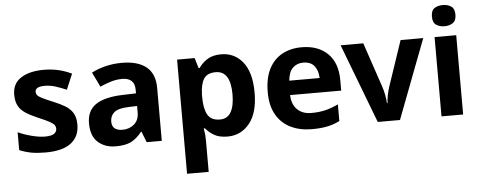

<svg xmlns="http://www.w3.org/2000/svg" viewBox="-59 -918 3297 1317"><g transform="rotate(-5 1589.5 -260.0)"><path d="M459 -162Q459 -79 400.5 -34.5Q342 10 226 10Q169 10 128 2.5Q87 -5 46 -22V-145Q90 -125 141 -112Q192 -99 231 -99Q275 -99 293.5 -112Q312 -125 312 -146Q312 -160 304.5 -171Q297 -182 272 -196Q247 -210 194 -232Q143 -254 110 -275.5Q77 -297 61 -327.5Q45 -358 45 -404Q45 -480 104 -518Q163 -556 261 -556Q312 -556 358 -546Q404 -536 453 -513L408 -406Q368 -423 332 -434.5Q296 -446 259 -446Q193 -446 193 -410Q193 -397 201.5 -386.5Q210 -376 234.5 -364Q259 -352 307 -332Q354 -313 388 -292.5Q422 -272 440.5 -241.5Q459 -211 459 -162Z M799 -557Q909 -557 967.5 -509.5Q1026 -462 1026 -364V0H922L893 -74H889Q854 -30 815 -10Q776 10 708 10Q635 10 587 -32.5Q539 -75 539 -163Q539 -250 600 -291.5Q661 -333 783 -337L878 -340V-364Q878 -407 855.5 -427Q833 -447 793 -447Q753 -447 715 -435.5Q677 -424 639 -407L590 -508Q634 -531 687.5 -544Q741 -557 799 -557ZM820 -251Q748 -249 720 -225Q692 -201 692 -162Q692 -128 712 -113.5Q732 -99 764 -99Q812 -99 845 -127.5Q878 -156 878 -208V-253Z M1483 -556Q1575 -556 1632 -484.5Q1689 -413 1689 -274Q1689 -135 1630 -62.5Q1571 10 1479 10Q1420 10 1385 -11.5Q1350 -33 1328 -60H1320Q1328 -18 1328 20V240H1179V-546H1300L1321 -475H1328Q1350 -508 1387 -532Q1424 -556 1483 -556ZM1435 -437Q1377 -437 1353.5 -401Q1330 -365 1328 -291V-275Q1328 -196 1351.5 -153.5Q1375 -111 1437 -111Q1488 -111 1512.5 -153.5Q1537 -196 1537 -276Q1537 -437 1435 -437Z M2037 -556Q2150 -556 2216 -491.5Q2282 -427 2282 -308V-236H1930Q1932 -173 1967.5 -137Q2003 -101 2066 -101Q2119 -101 2162 -111.5Q2205 -122 2251 -144V-29Q2211 -9 2166.5 0.5Q2122 10 2059 10Q1977 10 1914 -20.5Q1851 -51 1815 -113Q1779 -175 1779 -269Q1779 -365 1811.5 -428.5Q1844 -492 1902 -524Q1960 -556 2037 -556ZM2038 -450Q1995 -450 1966.5 -422Q1938 -394 1933 -335H2142Q2141 -385 2116 -417.5Q2091 -450 2038 -450Z M2513 0 2305 -546H2461L2566 -235Q2575 -207 2580.5 -177Q2586 -147 2587 -123H2591Q2594 -177 2613 -235L2718 -546H2874L2666 0Z M3027 -760Q3060 -760 3084 -744.5Q3108 -729 3108 -687Q3108 -646 3084 -630Q3060 -614 3027 -614Q2993 -614 2969.5 -630Q2946 -646 2946 -687Q2946 -729 2969.5 -744.5Q2993 -760 3027 -760ZM3101 -546V0H2952V-546Z"/></g></svg>

Font: Noto Sans Gujarati UI
Style: Bold
Weight: 700
Designer: Jelle Bosma - Monotype Design Team, Universal Thirst
Foundry: Monotype Imaging Inc.
Version: Version 2.106; ttfautohint (v1.8.4.7-5d5b)